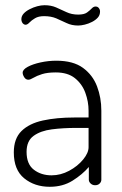

<svg xmlns="http://www.w3.org/2000/svg" viewBox="-20 -711 470 737"><path d="M171 6Q113 6 73 -26.5Q33 -59 33 -126Q33 -179 62.5 -208Q92 -237 144.5 -248.5Q197 -260 266 -260H320V-286Q320 -321 307.5 -355Q295 -389 267.5 -411Q240 -433 194 -433Q162 -433 141.5 -426.5Q121 -420 108.5 -412.5Q96 -405 89 -405Q79 -405 73 -414.5Q67 -424 67 -432Q67 -444 86.5 -454.5Q106 -465 136 -471.5Q166 -478 196 -478Q261 -478 298.5 -450.5Q336 -423 352.5 -379.5Q369 -336 369 -286V-21Q369 -13 362.5 -6.5Q356 0 345 0Q335 0 328 -6.5Q321 -13 321 -21V-70Q296 -41 258.5 -17.5Q221 6 171 6ZM178 -38Q213 -38 245.5 -55.5Q278 -73 299 -98.5Q320 -124 320 -146V-220H271Q222 -220 179 -214.5Q136 -209 109 -189.5Q82 -170 82 -128Q82 -81 110 -59.5Q138 -38 178 -38ZM280 -613Q255 -613 235.5 -622.5Q216 -632 196 -640.5Q176 -649 149 -649Q128 -649 114.5 -641Q101 -633 93 -624.5Q85 -616 78 -616Q74 -616 70 -619Q66 -622 64 -627Q62 -632 62 -637Q62 -649 70.5 -658.5Q79 -668 93.5 -675.5Q108 -683 123 -687Q138 -691 151 -691Q176 -691 195.5 -682.5Q215 -674 235 -664.5Q255 -655 280 -655Q303 -655 314 -663Q325 -671 332 -678.5Q339 -686 347 -686Q353 -686 356.5 -683Q360 -680 362 -676Q364 -672 364 -667Q364 -653 355.5 -643.5Q347 -634 333.5 -627Q320 -620 305.5 -616.5Q291 -613 280 -613Z"/></svg>

Font: Dosis ExtraLight Light
Style: Regular
Weight: 300
Version: Version 3.001; ttfautohint (v1.8.2)